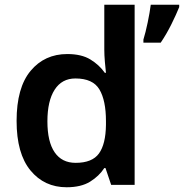

<svg xmlns="http://www.w3.org/2000/svg" viewBox="-20 -780 776 810"><path d="M261 10Q167 10 108.5 -61Q50 -132 50 -270Q50 -410 109 -481Q168 -552 264 -552Q324 -552 361.5 -529Q399 -506 422 -473H427Q425 -489 422.5 -518.5Q420 -548 420 -571V-760H548V0H449L425 -71H420Q398 -37 360 -13.5Q322 10 261 10ZM299 -93Q369 -93 397.5 -132.5Q426 -172 427 -253V-269Q427 -356 399.5 -402.5Q372 -449 298 -449Q241 -449 210.5 -401.5Q180 -354 180 -268Q180 -182 210.5 -137.5Q241 -93 299 -93ZM736 -750Q724 -720 703.5 -678.5Q683 -637 658 -600H585V-613Q594 -642 603 -685Q612 -728 616 -760H736Z"/></svg>

Font: Noto Sans Lao UI SemBd
Style: Regular
Weight: 600
Designer: Monotype Design Team
Foundry: Monotype Imaging Inc.
Version: Version 2.000; ttfautohint (v1.8.4.7-5d5b)